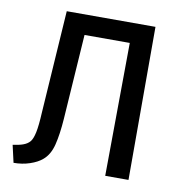

<svg xmlns="http://www.w3.org/2000/svg" viewBox="-80 -772 817 861"><g transform="rotate(10 328.5 -341.5)"><path d="M38 14 20 -65Q34 -67 46 -69.5Q58 -72 66 -75Q86 -82 97 -95Q108 -108 114.5 -139Q121 -170 124 -229L155 -697H559V0H453L458 -606H252L226 -219Q221 -148 209 -100Q197 -52 167 -27Q146 -9 111.5 2.5Q77 14 38 14Z"/></g></svg>

Font: Ruda SemiBold
Style: Regular
Weight: 600
Designer: Mariela Monsalve and Angelina Sanchez
Foundry: Mariela Monsalve and Angelina Sanchez
Version: Version 2.001